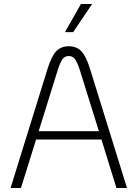

<svg xmlns="http://www.w3.org/2000/svg" viewBox="-20 -943 690 963"><path d="M489 -243H161L85 0H33L217 -593Q237 -659 261 -685Q285 -711 325 -711Q365 -711 389 -685Q413 -659 433 -593L617 0H564ZM476 -285 380 -593Q367 -632 355.5 -647Q344 -662 325 -662Q306 -662 294.5 -647.5Q283 -633 270 -593L174 -285ZM386 -923H442L347 -782H306Z"/></svg>

Font: KoHo Light
Style: Regular
Weight: 300
Version: Version 1.000; ttfautohint (v1.6)